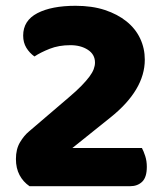

<svg xmlns="http://www.w3.org/2000/svg" viewBox="-20 -643 562 663"><path d="M241 -623Q298 -623 342 -608.5Q386 -594 417 -569Q448 -544 464 -510Q480 -476 480 -437Q480 -332 361 -237L230 -132H470Q476 -121 481.5 -104Q487 -87 487 -67Q487 -31 471 -15.5Q455 0 429 0H82Q60 -15 47.5 -38.5Q35 -62 35 -94Q35 -128 49 -151.5Q63 -175 80 -189L218 -307Q244 -329 261 -346.5Q278 -364 288.5 -378Q299 -392 303.5 -404Q308 -416 308 -427Q308 -455 283.5 -471Q259 -487 223 -487Q183 -487 151.5 -474.5Q120 -462 99 -448Q82 -460 71 -478Q60 -496 60 -520Q60 -572 109 -597.5Q158 -623 241 -623Z"/></svg>

Font: Baloo Bhai
Style: Regular
Weight: 400
Designer: Supriya Tembe, Noopur Datye and Ek Type
Foundry: Ek Type
Version: Version 1.100;PS 1.000;hotconv 1.0.88;makeotf.lib2.5.647800;